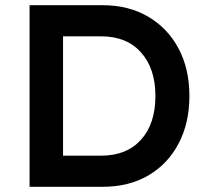

<svg xmlns="http://www.w3.org/2000/svg" viewBox="-20 -720 796 740"><path d="M94 0V-700H375Q476 -700 551.5 -655.5Q627 -611 668.5 -532.5Q710 -454 710 -350Q710 -246 668.5 -167Q627 -88 552 -44Q477 0 375 0ZM370 -580H223V-120H370Q468 -120 523.5 -181.5Q579 -243 579 -350Q579 -456 523.5 -518Q468 -580 370 -580Z"/></svg>

Font: Readex Pro Medium
Style: Regular
Weight: 500
Designer: Bonnie Shaver-Troup, Thomas Jockin
Foundry: Lexend
Version: Version 1.204; ttfautohint (v1.8.4.7-5d5b)